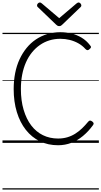

<svg xmlns="http://www.w3.org/2000/svg" viewBox="-20 -1149 815 1544"><path d="M447 19Q366 19 300.5 -13Q235 -45 188 -104.5Q141 -164 115.5 -247.5Q90 -331 90 -433Q90 -501 102 -561.5Q114 -622 137.5 -672.5Q161 -723 194 -763.5Q227 -804 269 -832Q311 -860 360.5 -875Q410 -890 465 -890Q511 -890 554.5 -879.5Q598 -869 636.5 -846Q675 -823 704 -785Q713 -775 711.5 -768.5Q710 -762 700 -754Q691 -745 683.5 -745.5Q676 -746 667 -755Q642 -783 609.5 -801Q577 -819 540.5 -828Q504 -837 465 -837Q419 -837 378 -824.5Q337 -812 301.5 -787.5Q266 -763 237.5 -728Q209 -693 189 -648Q169 -603 158.5 -549Q148 -495 148 -433Q148 -340 170 -266Q192 -192 231 -140.5Q270 -89 325 -62Q380 -35 447 -35Q487 -35 521 -45Q555 -55 584.5 -73.5Q614 -92 639.5 -116.5Q665 -141 688 -169Q696 -179 703.5 -179.5Q711 -180 722 -172Q732 -164 733 -157Q734 -150 726 -140Q690 -91 646.5 -55Q603 -19 553 0Q503 19 447 19ZM612 -1129Q620 -1129 627 -1121.5Q634 -1114 634 -1105Q634 -1103 633.5 -1100Q633 -1097 629 -1093L481 -951Q476 -946 470.5 -942.5Q465 -939 456 -939Q447 -939 442 -942.5Q437 -946 431 -951L283 -1093Q279 -1097 278.5 -1100.5Q278 -1104 278 -1106Q278 -1115 285.5 -1122Q293 -1129 300 -1129Q305 -1129 309 -1126.5Q313 -1124 317 -1121L456 -1003L595 -1121Q600 -1124 603.5 -1126.5Q607 -1129 612 -1129ZM0 365H775V375H0ZM0 -20H775V0H0ZM0 -505H775V-500H0ZM0 -885H775V-875H0Z"/></svg>

Font: Playwrite IT Moderna Guides
Style: Regular
Weight: 400
Designer: Veronika Burian, José Scaglione
Foundry: TypeTogether
Version: Version 1.003